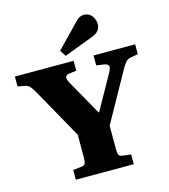

<svg xmlns="http://www.w3.org/2000/svg" viewBox="-140 -1074 1039 1181"><g transform="rotate(-15 380.0 -483.5)"><path d="M195 0V-62L247 -68Q266 -69 272 -79.5Q278 -90 278 -120V-264L99 -584Q85 -608 73 -622Q61 -636 35 -640L-3 -647V-710H371V-647L324 -641Q305 -638 301 -626Q297 -614 311 -588L437 -364H441L564 -584Q579 -611 574.5 -623.5Q570 -636 545 -640L498 -647V-710H763V-647L717 -639Q698 -636 686 -623.5Q674 -611 658 -583L482 -267V-116Q482 -89 488 -79.5Q494 -70 514 -68L564 -62V0ZM332 -752 307 -791 452 -941Q467 -957 479.5 -962Q492 -967 504 -967Q537 -967 555 -943Q573 -919 573 -890Q573 -868 560 -850.5Q547 -833 514 -821Z"/></g></svg>

Font: Literata 36pt ExtraBold
Style: Regular
Weight: 800
Designer: Latin by Veronika Burian and Jose Scaglione. Greek by Irene Vlachou. Cyrillic by Vera Evstafieva.
Foundry: TypeTogether
Version: Version 3.002